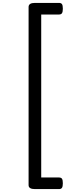

<svg xmlns="http://www.w3.org/2000/svg" viewBox="-20 -1228 518 1323"><path d="M413 -1168Q413 -1146 407 -1137Q401 -1128 386 -1128H264V-5H386Q401 -5 407 3.5Q413 12 413 35Q413 57 407 66Q401 75 386 75H221Q177 75 177 48V-1180Q177 -1208 221 -1208H386Q401 -1208 407 -1199.5Q413 -1191 413 -1168Z"/></svg>

Font: Playwrite CL
Style: Regular
Weight: 400
Designer: Veronika Burian, José Scaglione
Foundry: TypeTogether
Version: Version 1.002